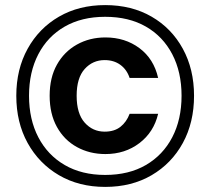

<svg xmlns="http://www.w3.org/2000/svg" viewBox="-20 -728 826 754"><path d="M393 6Q290 6 211.5 -40Q133 -86 88.5 -166.5Q44 -247 44 -352Q44 -456 88.5 -536.5Q133 -617 211.5 -662.5Q290 -708 393 -708Q497 -708 575.5 -662.5Q654 -617 698 -536.5Q742 -456 742 -352Q742 -247 698 -166.5Q654 -86 575.5 -40Q497 6 393 6ZM393 -41Q486 -41 553 -80Q620 -119 656.5 -189Q693 -259 693 -352Q693 -445 656.5 -515Q620 -585 553 -623.5Q486 -662 393 -662Q301 -662 234 -623.5Q167 -585 130.5 -515Q94 -445 94 -352Q94 -259 130.5 -189Q167 -119 234 -80Q301 -41 393 -41ZM394 -123Q332 -123 282 -150.5Q232 -178 203.5 -229.5Q175 -281 175 -352Q175 -423 203.5 -474Q232 -525 282 -553Q332 -581 394 -581Q471 -581 527.5 -539Q584 -497 601 -422H489Q478 -455 452.5 -473.5Q427 -492 391 -492Q344 -492 312.5 -457Q281 -422 281 -352Q281 -282 312.5 -246.5Q344 -211 391 -211Q429 -211 453 -230Q477 -249 489 -281H601Q584 -209 527.5 -166Q471 -123 394 -123Z"/></svg>

Font: DeepMind Sans
Style: Bold
Weight: 700
Designer: Jonny Pinhorn / Modifications: Colophon Foundry
Foundry: Colophon Foundry
Version: Version 1.002; ttfautohint (v1.8.2)